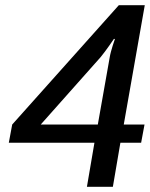

<svg xmlns="http://www.w3.org/2000/svg" viewBox="-20 -720 580 740"><path d="M457 -240 538 -700H438L27 -240L14 -170H344L315 0H415L444 -170H524L537 -240ZM368 -500C388 -524 419 -570 419 -570H423C423 -570 407 -525 403 -500L357 -240H137Z"/></svg>

Font: Scada
Style: Italic
Weight: 400
Designer: Jovanny Lemonad
Foundry: Jovanny Lemonad
Version: Version 3.005